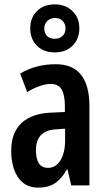

<svg xmlns="http://www.w3.org/2000/svg" viewBox="-20 -846 486 876"><path d="M234 -553Q312 -553 350 -504.5Q388 -456 388 -362V0H305L288 -73H285Q262 -31 231.5 -10.5Q201 10 155 10Q111 10 83.5 -13.5Q56 -37 43.5 -75Q31 -113 31 -157Q31 -240 77.5 -284Q124 -328 211 -332L276 -335V-362Q276 -413 261 -438Q246 -463 212 -463Q166 -463 104 -426L72 -510Q142 -553 234 -553ZM236 -256Q144 -251 144 -161Q144 -80 199 -80Q234 -80 255.5 -114Q277 -148 277 -207V-259ZM230 -607Q179 -607 148.5 -637.5Q118 -668 118 -716Q118 -765 148.5 -795.5Q179 -826 230 -826Q279 -826 310.5 -795.5Q342 -765 342 -717Q342 -669 311.5 -638Q281 -607 230 -607ZM231 -669Q252 -669 265.5 -682Q279 -695 279 -716Q279 -737 266 -750.5Q253 -764 231 -764Q210 -764 196 -750.5Q182 -737 182 -716Q182 -695 194.5 -682Q207 -669 231 -669Z"/></svg>

Font: Noto Sans Devanagari UI ExtraCondensed SemiBold
Style: Regular
Weight: 600
Width: 2
Designer: Jelle Bosma - Monotype Design Team
Foundry: Monotype Imaging Inc.
Version: Version 2.004; ttfautohint (v1.8.4.7-5d5b)